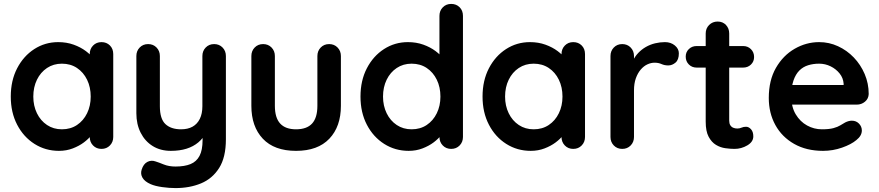

<svg xmlns="http://www.w3.org/2000/svg" viewBox="-20 -760 4489 980"><path d="M498 -545Q524 -545 541 -528Q558 -511 558 -484V-61Q558 -35 541 -17.5Q524 0 498 0Q472 0 455 -17.5Q438 -35 438 -61V-110L460 -101Q460 -88 446 -69.5Q432 -51 408 -33Q384 -15 351.5 -2.5Q319 10 281 10Q212 10 156 -25.5Q100 -61 67.5 -123.5Q35 -186 35 -267Q35 -349 67.5 -411.5Q100 -474 155 -509.5Q210 -545 277 -545Q320 -545 356 -532Q392 -519 418.5 -499Q445 -479 459.5 -458.5Q474 -438 474 -424L438 -411V-484Q438 -510 455 -527.5Q472 -545 498 -545ZM296 -100Q340 -100 373 -122Q406 -144 424.5 -182Q443 -220 443 -267Q443 -315 424.5 -353Q406 -391 373 -413Q340 -435 296 -435Q253 -435 220 -413Q187 -391 168.5 -353Q150 -315 150 -267Q150 -220 168.5 -182Q187 -144 220 -122Q253 -100 296 -100Z M1073 -535Q1099 -535 1116 -517.5Q1133 -500 1133 -474V-49Q1133 43 1098.5 97.5Q1064 152 1006 176Q948 200 876 200Q844 200 808 195Q772 190 749 180Q719 167 707.5 147.5Q696 128 703 106Q712 77 732 66.5Q752 56 774 64Q790 69 816 79.5Q842 90 876 90Q922 90 952.5 77.5Q983 65 998.5 35.5Q1014 6 1014 -45V-112L1035 -88Q1018 -55 992.5 -33.5Q967 -12 932 -1Q897 10 852 10Q799 10 759.5 -14.5Q720 -39 698 -82.5Q676 -126 676 -182V-474Q676 -500 693 -517.5Q710 -535 736 -535Q762 -535 779 -517.5Q796 -500 796 -474V-218Q796 -153 824.5 -126.5Q853 -100 904 -100Q939 -100 963 -113.5Q987 -127 1000 -153.5Q1013 -180 1013 -218V-474Q1013 -500 1030 -517.5Q1047 -535 1073 -535Z M1660 -535Q1686 -535 1703 -517.5Q1720 -500 1720 -474V-220Q1720 -114 1661 -52Q1602 10 1491 10Q1380 10 1321.5 -52Q1263 -114 1263 -220V-474Q1263 -500 1280 -517.5Q1297 -535 1323 -535Q1349 -535 1366 -517.5Q1383 -500 1383 -474V-220Q1383 -159 1410 -129.5Q1437 -100 1491 -100Q1546 -100 1573 -129.5Q1600 -159 1600 -220V-474Q1600 -500 1617 -517.5Q1634 -535 1660 -535Z M2283 -740Q2309 -740 2326 -723Q2343 -706 2343 -679V-61Q2343 -35 2326 -17.5Q2309 0 2283 0Q2257 0 2240 -17.5Q2223 -35 2223 -61V-110L2245 -101Q2245 -88 2231 -69.5Q2217 -51 2193 -33Q2169 -15 2136.5 -2.5Q2104 10 2066 10Q1997 10 1941 -25.5Q1885 -61 1852.5 -123.5Q1820 -186 1820 -267Q1820 -349 1852.5 -411.5Q1885 -474 1940 -509.5Q1995 -545 2062 -545Q2105 -545 2141 -532Q2177 -519 2203.5 -499Q2230 -479 2244.5 -458.5Q2259 -438 2259 -424L2223 -411V-679Q2223 -705 2240 -722.5Q2257 -740 2283 -740ZM2081 -100Q2125 -100 2158 -122Q2191 -144 2209.5 -182Q2228 -220 2228 -267Q2228 -315 2209.5 -353Q2191 -391 2158 -413Q2125 -435 2081 -435Q2038 -435 2005 -413Q1972 -391 1953.5 -353Q1935 -315 1935 -267Q1935 -220 1953.5 -182Q1972 -144 2005 -122Q2038 -100 2081 -100Z M2906 -545Q2932 -545 2949 -528Q2966 -511 2966 -484V-61Q2966 -35 2949 -17.5Q2932 0 2906 0Q2880 0 2863 -17.5Q2846 -35 2846 -61V-110L2868 -101Q2868 -88 2854 -69.5Q2840 -51 2816 -33Q2792 -15 2759.5 -2.5Q2727 10 2689 10Q2620 10 2564 -25.5Q2508 -61 2475.5 -123.5Q2443 -186 2443 -267Q2443 -349 2475.5 -411.5Q2508 -474 2563 -509.5Q2618 -545 2685 -545Q2728 -545 2764 -532Q2800 -519 2826.5 -499Q2853 -479 2867.5 -458.5Q2882 -438 2882 -424L2846 -411V-484Q2846 -510 2863 -527.5Q2880 -545 2906 -545ZM2704 -100Q2748 -100 2781 -122Q2814 -144 2832.5 -182Q2851 -220 2851 -267Q2851 -315 2832.5 -353Q2814 -391 2781 -413Q2748 -435 2704 -435Q2661 -435 2628 -413Q2595 -391 2576.5 -353Q2558 -315 2558 -267Q2558 -220 2576.5 -182Q2595 -144 2628 -122Q2661 -100 2704 -100Z M3156 0Q3130 0 3113 -17.5Q3096 -35 3096 -61V-474Q3096 -500 3113 -517.5Q3130 -535 3156 -535Q3182 -535 3199 -517.5Q3216 -500 3216 -474V-380L3209 -447Q3220 -471 3237.5 -489.5Q3255 -508 3277 -520.5Q3299 -533 3324 -539Q3349 -545 3374 -545Q3404 -545 3424.5 -528Q3445 -511 3445 -488Q3445 -455 3428 -440.5Q3411 -426 3391 -426Q3372 -426 3356.5 -433Q3341 -440 3321 -440Q3303 -440 3284.5 -431.5Q3266 -423 3250.5 -405Q3235 -387 3225.5 -360.5Q3216 -334 3216 -298V-61Q3216 -35 3199 -17.5Q3182 0 3156 0Z M3536 -525H3773Q3797 -525 3813 -509Q3829 -493 3829 -469Q3829 -446 3813 -430.5Q3797 -415 3773 -415H3536Q3512 -415 3496 -431Q3480 -447 3480 -471Q3480 -494 3496 -509.5Q3512 -525 3536 -525ZM3643 -650Q3669 -650 3685.5 -632.5Q3702 -615 3702 -589V-144Q3702 -130 3707.5 -121Q3713 -112 3722.5 -108Q3732 -104 3743 -104Q3755 -104 3765 -108.5Q3775 -113 3788 -113Q3802 -113 3813.5 -100Q3825 -87 3825 -64Q3825 -36 3794.5 -18Q3764 0 3729 0Q3708 0 3682.5 -3.5Q3657 -7 3634.5 -20.5Q3612 -34 3597 -62Q3582 -90 3582 -139V-589Q3582 -615 3599.5 -632.5Q3617 -650 3643 -650Z M4181 10Q4096 10 4033.5 -25.5Q3971 -61 3937.5 -122Q3904 -183 3904 -260Q3904 -350 3940.5 -413.5Q3977 -477 4036 -511Q4095 -545 4161 -545Q4212 -545 4257.5 -524Q4303 -503 4338 -466.5Q4373 -430 4393.5 -382Q4414 -334 4414 -280Q4413 -256 4395 -241Q4377 -226 4353 -226H3971L3941 -326H4308L4286 -306V-333Q4284 -362 4265.5 -385Q4247 -408 4219.5 -421.5Q4192 -435 4161 -435Q4131 -435 4105 -427Q4079 -419 4060 -400Q4041 -381 4030 -349Q4019 -317 4019 -268Q4019 -214 4041.5 -176.5Q4064 -139 4099.5 -119.5Q4135 -100 4175 -100Q4212 -100 4234 -106Q4256 -112 4269.5 -120.5Q4283 -129 4294 -135Q4312 -144 4328 -144Q4350 -144 4364.5 -129Q4379 -114 4379 -94Q4379 -67 4351 -45Q4325 -23 4278 -6.5Q4231 10 4181 10Z"/></svg>

Font: Quicksand Light
Style: Bold
Weight: 700
Version: Version 3.004